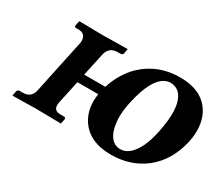

<svg xmlns="http://www.w3.org/2000/svg" viewBox="-86 -646 991 857"><g transform="rotate(30 409.5 -217.0)"><path d="M172.9 -357.9Q175.3 -399.4 139.6 -401.9H120.6Q113.8 -403.8 114.3 -410.2L119.1 -434.1L121.6 -436Q122.6 -436 242.2 -434.1Q242.2 -434.1 367.7 -436L369.1 -434.1L364.3 -410.2Q361.3 -403.3 354.5 -401.9H335.4Q292.5 -400.4 283.2 -357.9L257.8 -240.2H366.7Q392.1 -319.3 444.8 -370.1Q522.5 -443.8 635.7 -443.8Q758.3 -443.8 801.8 -356Q830.1 -296.9 813 -215.8Q789.1 -107.9 712.9 -46.9Q639.6 9.8 538.1 9.8Q427.7 9.8 378.9 -64.5Q343.8 -119.6 356 -195.8H248.5L223.1 -77.1Q214.8 -37.6 246.6 -33.7Q252 -33.2 256.8 -33.2H275.9Q282.2 -31.2 282.2 -23.9L277.3 -1L274.9 1Q273.9 1 150.4 -1L28.8 1L27.3 -1L32.2 -23.9Q35.6 -32.2 42 -33.2H61Q101.6 -33.2 111.8 -70.8Q112.8 -74.2 113.3 -77.1ZM611.3 -401.9Q532.7 -400.4 496.1 -229Q477.5 -141.1 500.5 -80.1Q520.5 -32.7 562.5 -32.2Q612.8 -32.2 647.5 -103.5Q663.6 -137.7 673.3 -184.1Q705.6 -336.4 654.8 -385.3Q636.2 -401.4 611.3 -401.9Z"/></g></svg>

Font: Linux Libertine Slanted O
Style: Bold Slanted
Weight: 700
Designer: Philipp H. Poll
Foundry: Philipp H. Poll
Version: Version 5.0.0